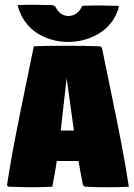

<svg xmlns="http://www.w3.org/2000/svg" viewBox="-20 -779 558 801"><path d="M9.5 -8.1Q9.5 -12 14.2 -38.6Q27.1 -118.9 43.7 -205Q60.3 -291 86.7 -418.6Q113 -546.1 121.1 -585.9Q169.9 -588.1 255.4 -588.1Q335 -588.1 394.5 -585.9Q398.4 -585.9 401.9 -583.1Q405.3 -580.3 406 -576.2Q416.7 -521.7 442.5 -398.2Q468.3 -274.7 486.5 -179.8Q504.6 -85 517.6 0Q471.4 2.2 432.6 2.2Q370.4 2.2 336.9 0Q332.8 -0.2 329.5 -3.1Q326.2 -5.9 325.4 -9.8Q314.5 -65.9 307.6 -107.4H217Q209.2 -55.2 198.2 0Q151.4 2.2 117.4 2.2Q76.9 2.2 17.6 0Q13.9 0 11.7 -2.3Q9.5 -4.6 9.5 -8.1ZM233.4 -234.4H288.3Q282.5 -274.4 272.5 -348.5Q262.5 -422.6 258.1 -453.4Q253.2 -413.6 245.1 -339.2Q237.1 -264.9 233.4 -234.4ZM53.5 -757.6Q87.9 -759.3 119.6 -759.3Q145.5 -759.3 198 -757.6Q202.1 -757.6 206.5 -754.6Q210.9 -751.7 212.9 -747.8Q221.9 -730.2 236 -721.2Q250 -712.2 265.6 -712.2Q283.4 -712.2 299.1 -723.3Q314.7 -734.4 323 -754.6Q359.6 -756.3 393.1 -756.3Q420.9 -756.3 471.4 -754.6Q475.6 -754.6 475.6 -751.2Q475.6 -745.1 469.1 -729.4Q462.6 -713.6 456.5 -703.4Q429 -656.5 376.5 -630.2Q324 -604 263.9 -604Q229 -604 196 -613.4Q163.1 -622.8 134.4 -641.1Q105.7 -659.4 84.2 -689.5Q62.7 -719.5 53.5 -757.6Z"/></svg>

Font: Digitalt
Style: Medium
Weight: 500
Designer: gluk
Foundry: gluk
Version: Version 0.60